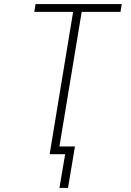

<svg xmlns="http://www.w3.org/2000/svg" viewBox="-20 -755 640 940"><path d="M271 165 299 0H223L338 -697H148L154 -735H576L570 -697H380L271 -38H347L313 165Z"/></svg>

Font: Iosevka XLt Ex Obl
Style: Regular
Weight: 200
Width: 7
Italic angle: -9°
Monospace: yes
Designer: Belleve Invis
Foundry: Belleve Invis
Version: Version 32.5.0; ttfautohint (v1.8.4)